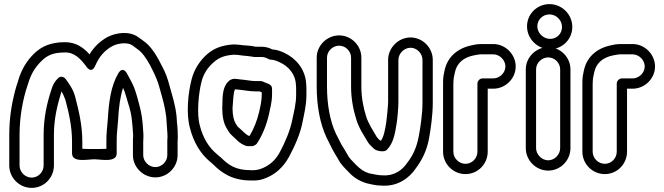

<svg xmlns="http://www.w3.org/2000/svg" viewBox="-20 -787 3227 933"><path d="M677 -124C677 -131 677 -139 676 -147L674 -177C672 -204 668 -232 662 -257L656 -281C653 -295 640 -340 632 -361C621 -388 609 -407 598 -428C598 -428 578 -471 554 -429C519 -368 509 -294 504 -209C500 -156 497 -145 497 -102V-64C482 -63 464 -63 438 -63C413 -63 393 -63 380 -64V-100C380 -180 362 -252 346 -314C337 -350 319 -376 299 -403C293 -411 277 -422 261 -406C247 -392 236 -374 230 -352C209 -289 192 -217 192 -131V17C192 49 166 76 134 76C102 76 75 49 75 17V-131C75 -221 91 -303 113 -370L118 -385C132 -430 151 -460 180 -489C208 -517 236 -532 294 -532C341 -534 372 -501 400 -463C400 -463 424 -425 443 -468C462 -512 488 -542 526 -563C557 -579 603 -582 624 -566C639 -555 656 -543 664 -535C686 -513 705 -480 722 -445C736 -416 747 -393 757 -354C771 -304 782 -268 788 -217L790 -187C791 -167 794 -141 794 -121C793 -112 793 -104 793 -97V-33C793 -2 766 25 735 25C704 25 676 -2 676 -33V-97C676 -106 677 -115 677 -124ZM279 -343C286 -331 292 -318 298 -301C314 -241 330 -173 330 -100V-42C330 5 406 -13 438 -13C470 -13 547 5 547 -42V-102C547 -142 550 -148 554 -205C557 -265 564 -317 578 -360C589 -338 598 -298 608 -268L614 -245C619 -224 622 -198 624 -173L626 -143C627 -135 627 -131 627 -125C626 -117 626 -106 626 -97V-33C626 26 676 75 735 75C794 75 843 26 843 -33V-97C843 -103 844 -112 844 -120C844 -143 843 -168 840 -191L838 -221C832 -279 818 -318 805 -366C795 -405 784 -436 766 -468C749 -502 728 -541 699 -570C685 -584 667 -595 654 -605C609 -639 543 -628 502 -607C465 -586 437 -559 415 -523C388 -553 351 -583 294 -582C227 -582 180 -561 144 -525C110 -491 86 -452 70 -401L66 -387C62 -377 57 -360 52 -341C36 -279 25 -210 25 -131V17C25 77 74 126 134 126C194 126 242 77 242 17V-131C242 -215 260 -280 279 -343Z M1094 -395C1054 -362 1063 -296 1060 -266V-263C1060 -226 1065 -189 1083 -161C1089 -152 1095 -139 1107 -129C1123 -116 1142 -89 1176 -78C1179 -77 1182 -77 1184 -77H1208C1218 -80 1225 -85 1228 -89C1255 -129 1275 -179 1287 -232C1293 -263 1302 -290 1302 -330V-356C1302 -380 1275 -381 1259 -390C1255 -392 1251 -393 1247 -393H1221C1201 -393 1175 -399 1148 -401C1136 -402 1130 -404 1121 -404H1120C1109 -404 1101 -400 1094 -395ZM1252 -338V-330C1252 -297 1246 -274 1239 -242C1229 -200 1213 -160 1193 -127H1189C1174 -133 1161 -150 1139 -168C1135 -171 1132 -175 1125 -187C1116 -202 1110 -226 1110 -262C1113 -297 1114 -340 1122 -353C1128 -352 1136 -352 1144 -351C1166 -349 1193 -343 1221 -343H1241C1243 -342 1248 -340 1252 -338ZM1115 -521C1136 -521 1141 -519 1159 -517C1176 -516 1197 -513 1210 -511C1215 -510 1216 -510 1221 -510H1251C1262 -510 1273 -507 1283 -501C1287 -499 1292 -497 1296 -497C1310 -497 1326 -491 1340 -484C1381 -465 1416 -428 1418 -374C1419 -366 1419 -359 1419 -350V-326C1419 -284 1409 -247 1401 -208C1390 -151 1365 -95 1340 -48C1319 -9 1289 19 1246 34C1234 38 1219 41 1199 40C1124 40 1090 15 1051 -24L1049 -25L1033 -39C994 -71 966 -118 951 -177C935 -235 945 -334 959 -389C969 -430 991 -461 1019 -485C1044 -507 1071 -518 1115 -521ZM1114 -571H1112C1059 -567 1020 -553 986 -523C952 -493 924 -452 911 -401C895 -340 883 -237 903 -165C920 -98 952 -42 1001 -1L1016 12C1058 54 1110 90 1199 90C1222 91 1243 89 1262 82C1317 63 1357 25 1384 -24C1410 -73 1439 -133 1451 -198C1458 -234 1469 -276 1469 -326V-350C1469 -360 1469 -368 1468 -378C1464 -454 1415 -505 1362 -530C1347 -537 1329 -545 1303 -547C1288 -555 1269 -560 1251 -560H1222C1204 -564 1183 -566 1163 -567C1150 -568 1138 -571 1114 -571Z M1569 -507C1569 -538 1596 -565 1628 -565C1660 -565 1686 -538 1686 -507V-366C1686 -307 1697 -253 1711 -208C1724 -163 1750 -127 1768 -96C1774 -85 1781 -81 1792 -69C1798 -62 1808 -56 1820 -54L1830 -52H1835H1842C1849 -52 1856 -55 1860 -59C1893 -92 1900 -142 1907 -185C1911 -205 1916 -268 1916 -290V-496C1916 -527 1944 -555 1975 -555C2006 -555 2033 -527 2033 -496V-287C2033 -235 2023 -165 2014 -120C2004 -70 1987 -33 1962 0L1961 1C1937 38 1897 69 1839 65H1837C1816 65 1796 59 1773 55C1745 46 1732 35 1710 14C1688 -9 1677 -18 1666 -40C1657 -56 1646 -74 1639 -85L1612 -138C1584 -198 1569 -279 1569 -366ZM1519 -507V-366C1519 -273 1535 -185 1568 -116L1595 -62C1603 -47 1614 -29 1622 -16C1637 14 1655 29 1674 49C1697 74 1724 92 1760 103C1761 103 1762 104 1763 104C1783 108 1805 115 1836 115C1915 120 1971 76 2002 29C2030 -9 2053 -53 2064 -110C2073 -158 2083 -229 2083 -287V-496C2083 -555 2034 -605 1975 -605C1916 -605 1866 -555 1866 -496V-290C1866 -275 1859 -205 1857 -193C1851 -154 1845 -123 1831 -103C1823 -105 1816 -116 1811 -121C1791 -156 1770 -186 1759 -222C1746 -263 1736 -313 1736 -366V-507C1736 -566 1687 -615 1628 -615C1569 -615 1519 -566 1519 -507Z M2300 -50C2300 -18 2274 9 2242 9C2210 9 2183 -18 2183 -50V-376C2183 -389 2184 -401 2185 -409L2190 -433C2199 -480 2232 -508 2283 -518C2296 -520 2307 -523 2315 -523H2377C2408 -523 2436 -495 2436 -464C2436 -433 2408 -406 2377 -406H2325C2310 -406 2300 -392 2300 -381ZM2350 -50V-356H2377C2436 -356 2486 -405 2486 -464C2486 -523 2436 -573 2377 -573H2315C2302 -573 2289 -571 2273 -567C2207 -554 2154 -513 2140 -443L2135 -418C2133 -406 2133 -392 2133 -376V-50C2133 10 2182 59 2242 59C2302 59 2350 10 2350 -50Z M2585 -450C2585 -481 2612 -508 2644 -508C2676 -508 2702 -481 2702 -450V-67C2702 -36 2675 -8 2644 -8C2613 -8 2585 -36 2585 -67ZM2535 -450V-67C2535 -8 2584 42 2644 42C2704 42 2752 -8 2752 -67V-450C2752 -509 2703 -558 2644 -558C2585 -558 2535 -509 2535 -450ZM2591 -659C2591 -691 2617 -717 2650 -717C2683 -717 2711 -689 2711 -656C2711 -623 2686 -598 2653 -598C2620 -598 2591 -627 2591 -659ZM2541 -659C2541 -598 2592 -548 2653 -548C2713 -548 2761 -596 2761 -656C2761 -717 2711 -767 2650 -767C2590 -767 2541 -719 2541 -659Z M2977 -50C2977 -18 2951 9 2919 9C2887 9 2860 -18 2860 -50V-376C2860 -389 2861 -401 2862 -409L2867 -433C2876 -480 2909 -508 2960 -518C2973 -520 2984 -523 2992 -523H3054C3085 -523 3113 -495 3113 -464C3113 -433 3085 -406 3054 -406H3002C2987 -406 2977 -392 2977 -381ZM3027 -50V-356H3054C3113 -356 3163 -405 3163 -464C3163 -523 3113 -573 3054 -573H2992C2979 -573 2966 -571 2950 -567C2884 -554 2831 -513 2817 -443L2812 -418C2810 -406 2810 -392 2810 -376V-50C2810 10 2859 59 2919 59C2979 59 3027 10 3027 -50Z"/></svg>

Font: Blanket
Style: BlkOutline
Weight: 900
Foundry: Cannot Into Space Fonts
Version: Version 0.9